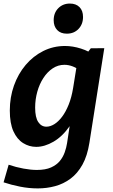

<svg xmlns="http://www.w3.org/2000/svg" viewBox="-29 -801 625 1063"><path d="M180.4 242.1Q131.1 242.1 82.2 232.4Q33.4 222.7 -9.2 208.4L18.9 111Q60.2 125 101.2 132.4Q142.3 139.9 174.9 139.9Q222.8 139.9 253.7 126Q284.5 112.1 302.4 90.1Q320.3 68.1 329.4 41.9Q338.6 15.8 342.2 -8L366.8 -169.2L412.8 -242.8Q396 -159.4 356.5 -102.4Q316.9 -45.5 267.5 -16.7Q218 12.1 171.5 12.1Q132.5 12.1 98.9 -8.9Q65.4 -29.9 45.3 -74Q25.3 -118 25.3 -189.1Q25.3 -262.5 48.3 -327.2Q71.4 -392 112.9 -441.2Q154.5 -490.4 210.3 -518.4Q266.1 -546.4 330.9 -546.4Q373.8 -546.4 419 -532.1Q464.2 -517.9 509 -486.4L449.1 -501.4L473.7 -533.6L548.4 -534.3L465.9 -10Q454.5 62.1 427.4 110.7Q400.4 159.2 361.4 188.2Q322.5 217.1 276.2 229.6Q229.9 242.1 180.4 242.1ZM227.8 -99.6Q249.2 -99.6 271.7 -113.5Q294.1 -127.4 314.6 -154.5Q335 -181.5 351.1 -221.4Q367.1 -261.2 375.7 -313.2L398 -451.7L420.7 -406.3Q396 -424.9 373.1 -433.5Q350.2 -442.2 327.8 -442.2Q292.3 -442.2 262.7 -422.5Q233.1 -402.8 211.2 -369.2Q189.3 -335.6 177.5 -293.1Q165.6 -250.6 165.6 -205.1Q165.6 -150.9 182.8 -125.3Q199.9 -99.6 227.8 -99.6ZM341 -614.6Q306.5 -614.6 287.4 -634.9Q268.2 -655.2 268.2 -689Q268.2 -729.6 293.6 -755.5Q319 -781.3 358 -781.3Q391.5 -781.3 411.1 -761.7Q430.7 -742.1 430.7 -706.9Q430.7 -667 405.7 -640.8Q380.6 -614.6 341 -614.6Z"/></svg>

Font: Bitter Thin
Style: Italic
Weight: 100
Italic angle: -9°
Designer: Sol Matas, and Bitter project Authors
Foundry: Sol Matas
Version: Version 2.002